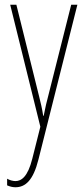

<svg xmlns="http://www.w3.org/2000/svg" viewBox="-20 -547 356 809"><path d="M23 -527 150 -13 116 122C97 198 70 216 45 216C34 216 20 212 10 206V234C22 239 32 242 45 242C87 242 120 213 142 125L306 -527H280L183 -142C177 -120 172 -99 164 -59H162C159 -73 161 -76 145 -140L49 -527Z"/></svg>

Font: Noto Sans Arabic UI XCn Th
Style: Regular
Weight: 100
Width: 2
Designer: Monotype Design Team, Nadine Chahine and Nizar Qandah
Foundry: Monotype Imaging Inc.
Version: Version 2.010